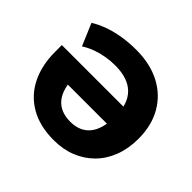

<svg xmlns="http://www.w3.org/2000/svg" viewBox="-167 -923 1141 1141"><g transform="rotate(45 403.5 -352.5)"><path d="M412 11Q293 11 211 -37Q129 -85 87.5 -170Q46 -255 46 -366V-423H618V-282H184L232 -353Q232 -242 275.5 -189Q319 -136 403 -136Q485 -136 528 -189.5Q571 -243 571 -353Q571 -456 517 -509Q463 -562 356 -562Q317 -562 279 -555.5Q241 -549 205 -536Q169 -523 136 -502L77 -641Q114 -664 161 -681Q208 -698 263 -707Q318 -716 380 -716Q495 -716 580.5 -672Q666 -628 714 -546Q762 -464 762 -351Q762 -269 736.5 -202Q711 -135 664 -87.5Q617 -40 553 -14.5Q489 11 412 11Z"/></g></svg>

Font: Nunito Sans 12pt Black
Style: Regular
Weight: 900
Designer: Vernon Adams
Foundry: Vernon Adams
Version: Version 3.101;gftools[0.9.27]